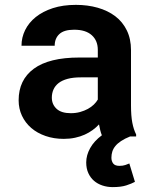

<svg xmlns="http://www.w3.org/2000/svg" viewBox="-20 -558 640 785"><path d="M396.5 -4.9Q392.6 -14.2 389.9 -25.4Q387.2 -36.6 384.8 -49.3Q373.5 -37.1 358.9 -26.4Q344.2 -15.6 326.4 -7.6Q308.6 0.5 287.1 5.1Q265.6 9.8 240.7 9.8Q200.2 9.8 166.3 -2Q132.3 -13.7 107.9 -34.7Q83.5 -55.7 69.8 -84.7Q56.2 -113.8 56.2 -147.9Q56.2 -231.4 118.4 -277.1Q180.7 -322.8 304.2 -322.8H379.9V-354Q379.9 -392.1 355 -414.3Q330.1 -436.5 283.2 -436.5Q241.7 -436.5 222.7 -418.7Q203.6 -400.9 203.6 -371.1H67.9Q67.9 -404.8 82.8 -435.1Q97.7 -465.3 126.2 -488.3Q154.8 -511.2 196 -524.7Q237.3 -538.1 290.5 -538.1Q338.4 -538.1 379.6 -526.4Q420.9 -514.6 451.2 -491.7Q481.4 -468.8 498.5 -433.8Q515.6 -398.9 515.6 -353V-126.5Q515.6 -84 521 -56.2Q526.4 -28.3 536.6 -8.3V0H511.7Q489.7 8.8 475.1 18.6Q460.4 28.3 451.7 39.1Q442.9 49.8 439.2 61.8Q435.5 73.7 435.5 86.9Q435.5 101.1 442.9 110.6Q450.2 120.1 468.3 120.1Q482.4 120.1 492.2 116.7Q502 113.3 508.8 110.4L531.7 185.5Q518.1 192.9 496.3 200Q474.6 207 440.9 207Q418.5 207 398.7 200.4Q378.9 193.8 364.3 181.2Q349.6 168.5 341.1 149.7Q332.5 130.9 332.5 106Q332.5 76.7 348.6 47.6Q364.7 18.6 396.5 -4.9ZM269.5 -95.2Q290 -95.2 307.6 -100.1Q325.2 -105 339.4 -112.8Q353.5 -120.6 363.8 -130.6Q374 -140.6 379.9 -150.9V-241.7H310.5Q278.8 -241.7 256.3 -235.6Q233.9 -229.5 219.7 -218.5Q205.6 -207.5 198.7 -192.1Q191.9 -176.8 191.9 -158.7Q191.9 -131.3 211.2 -113.3Q230.5 -95.2 269.5 -95.2Z"/></svg>

Font: Roboto Mono
Style: Bold
Weight: 700
Designer: Google
Version: Version 2.000985; 2015; ttfautohint (v1.3)